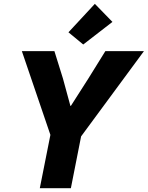

<svg xmlns="http://www.w3.org/2000/svg" viewBox="-20 -988 776 1008"><path d="M244.6 -279.8 94.7 -719.7H265.6L310.5 -575.7L349.6 -432.1H352.1L443.8 -575.7L533.2 -719.7H735.8L405.8 -272L352.1 0H189ZM339.4 -818.4 478 -967.8 570.3 -873 417 -754.4Z"/></svg>

Font: Reddit Sans Fudge ExBold Italic
Style: Regular
Weight: 800
Italic angle: -11.25°
Designer: Stephen Hutchings
Version: Version 1.013